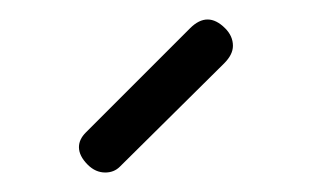

<svg xmlns="http://www.w3.org/2000/svg" viewBox="-20 -745 320 197"><path d="M103 -574Q97 -568 88 -568Q78 -568 70 -576Q61 -585 61 -594Q61 -602 68 -609L175 -716Q184 -725 193 -725Q202 -725 211 -716Q219 -708 219 -698Q219 -689 210 -680Z"/></svg>

Font: Nsibidi Libre Uzo
Style: Regular
Weight: 400
Designer: Oluwaseun Badejo
Version: Version 1.021